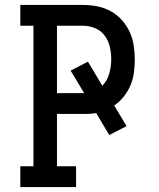

<svg xmlns="http://www.w3.org/2000/svg" viewBox="-20 -755 640 775"><path d="M62 0V-84H115V-651H62V-735H316Q344 -735 372.5 -729.5Q401 -724 426.5 -710Q452 -696 471.5 -674.5Q491 -653 503 -627Q515 -601 519.5 -572.5Q524 -544 524 -515Q524 -488 520.5 -461.5Q517 -435 506.5 -410.5Q496 -386 479.5 -365Q463 -344 441 -329L491 -246L421 -210L368 -299Q355 -296 342 -295.5Q329 -295 316 -295H210V-84H287V0ZM210 -379H320L265 -470L335 -506L393 -409Q403 -419 410 -431.5Q417 -444 421 -458Q425 -472 427 -486.5Q429 -501 429 -515Q429 -540 423.5 -565Q418 -590 403 -610.5Q388 -631 364.5 -641Q341 -651 316 -651H210Z"/></svg>

Font: Iosevka Etoile Medium
Style: Regular
Weight: 500
Designer: Belleve Invis
Foundry: Belleve Invis
Version: Version 22.1.2; ttfautohint (v1.8.4)